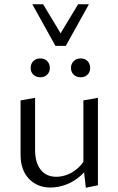

<svg xmlns="http://www.w3.org/2000/svg" viewBox="-20 -884 561 910"><path d="M219.1 4.8Q157 4.8 117.2 -36.5Q77.5 -77.9 77.5 -151.1V-408.1L146.3 -420.4V-173.5Q146.3 -113.8 172.6 -79.9Q198.8 -46.1 247 -46.1Q273.1 -46.1 300.1 -56.6Q327.1 -67.1 351.5 -89.4Q375.8 -111.7 392.2 -146.7L416.8 -123.9Q394.9 -80 362.6 -51.5Q330.4 -23 293.1 -9.1Q255.9 4.8 219.1 4.8ZM386.8 5.9 375.2 -96V-408.1L444.1 -420.4V-5.9ZM171 -517.8Q151 -517.8 138.1 -530Q125.3 -542.2 125.3 -561.9Q125.3 -581.9 138 -594.5Q150.8 -607.1 171 -607.1Q191 -607.1 203.6 -594.5Q216.2 -581.9 216.2 -561.8Q216.2 -542.5 203.6 -530.1Q191 -517.8 171 -517.8ZM362.6 -517.8Q342.5 -517.8 329.5 -530Q316.4 -542.2 316.4 -561.9Q316.4 -581.9 329.5 -594.5Q342.5 -607.1 362.6 -607.1Q382.3 -607.1 394.8 -594.5Q407.3 -581.9 407.3 -561.8Q407.3 -542.5 394.8 -530.1Q382.3 -517.8 362.6 -517.8ZM242.8 -666.5 255.6 -707 350.3 -863.9H401.5L291.8 -666.5ZM242.8 -666.5 133.1 -863.9H184.4L279.5 -705.9L291.8 -666.5Z"/></svg>

Font: Ysabeau
Style: Bold
Weight: 700
Designer: Christian Thalmann (Catharsis Fonts)
Version: Version 2.000;gftools[0.9.27.dev2+g8671c4b]